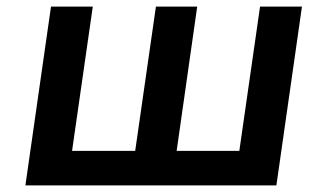

<svg xmlns="http://www.w3.org/2000/svg" viewBox="-20 -559 948 579"><path d="M813.5 0 890.6 -539.1H764.2L701.7 -104H512.7L574.7 -539.1H450.2L387.7 -104H197.3L259.8 -539.1H133.8L56.6 0Z"/></svg>

Font: Winston SemiBold
Style: Italic
Weight: 600
Italic angle: -8.13011°
Designer: Vernon Adams, Kim Jin-seong, David Berlow, Cristiano Sobral
Foundry: The Winston Project Authors
Version: Version 3.004